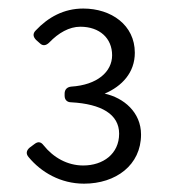

<svg xmlns="http://www.w3.org/2000/svg" viewBox="-20 -822 405 454"><path d="M47.9 -450.2C77.1 -415 123 -387.7 178.7 -387.7C253.9 -387.7 313.5 -431.6 313.5 -503.9C313.5 -556.6 272.5 -590.8 227.5 -600.6C268.6 -618.2 298.8 -650.4 298.8 -697.3C298.8 -762.7 243.2 -801.8 176.8 -801.8C130.9 -801.8 93.8 -781.2 64.5 -750C56.6 -742.2 58.6 -734.4 65.4 -727.5L74.2 -719.7C81.1 -712.9 88.9 -713.9 96.7 -721.7C118.2 -744.1 143.6 -758.8 169.9 -758.8C215.8 -758.8 245.1 -731.4 245.1 -691.4C245.1 -652.3 210 -621.1 148.4 -617.2C138.7 -616.2 132.8 -610.4 132.8 -600.6V-595.7C132.8 -585.9 138.7 -580.1 148.4 -580.1C219.7 -576.2 261.7 -551.8 261.7 -505.9C261.7 -458 223.6 -430.7 176.8 -430.7C139.6 -430.7 106.4 -449.2 83 -478.5C77.1 -486.3 70.3 -488.3 61.5 -481.4L49.8 -472.7C42 -465.8 41 -458 47.9 -450.2Z"/></svg>

Font: Ed Sans Neue Light
Style: Regular
Weight: 300
Designer: Stephen Hutchings
Version: Version 1.004;PS 001.004;hotconv 1.0.88;makeotf.lib2.5.64775